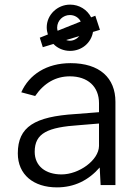

<svg xmlns="http://www.w3.org/2000/svg" viewBox="-20 -800 605 830"><path d="M165 -596 211 -610C229 -591 255 -580 283 -580C333 -580 374 -614 382 -662L412 -671L392 -732L374 -725C357 -758 323 -780 283 -780C228 -780 182 -736 182 -682C182 -671 184 -660 187 -651L152 -637ZM227 -680C227 -712 253 -735 282 -735C303 -735 320 -724 329 -707L229 -667C228 -671 227 -676 227 -680ZM282 -624C277 -624 271 -625 266 -627L323 -644C313 -632 298 -624 282 -624ZM285 -527C182 -527 106 -478 72 -401L132 -385C171 -442 222 -470 282 -470C359 -470 408 -426 408 -354V-315L306 -307C130 -296 57 -252 57 -137C57 -45 125 10 226 10C301 10 362 -20 411 -76L415 0H479V-360C479 -463 411 -527 285 -527ZM408 -169C407 -107 321 -46 246 -46C177 -46 130 -82 130 -144C130 -225 187 -250 323 -259L408 -266Z"/></svg>

Font: United Sans Light
Style: Regular
Weight: 300
Designer: Pablo Impallari, Rodrigo Fuenzalida (Modified by Dan O. Williams)
Version: Version 1.000;PS 001.000;hotconv 1.0.88;makeotf.lib2.5.64775